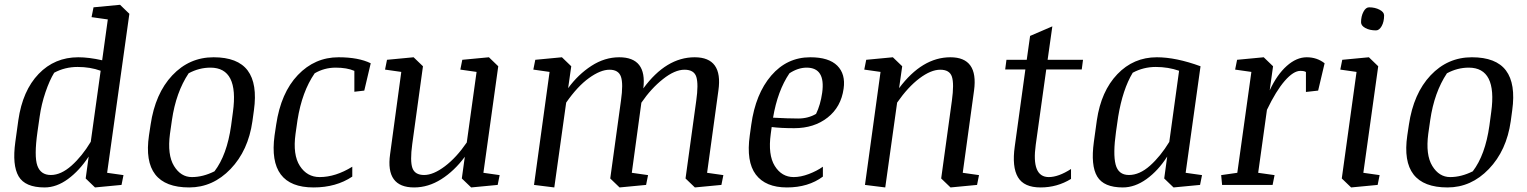

<svg xmlns="http://www.w3.org/2000/svg" viewBox="-20 -783 6467 813"><path d="M364.3 -182.6 406.2 -483.4Q362.3 -499.5 308.6 -499.5Q254.9 -499.5 209.5 -475.1Q189.9 -443.4 172.6 -392.6Q155.3 -341.8 147.9 -289.1L138.7 -225.1Q124 -121.1 138.2 -81.5Q152.3 -42 195.3 -42Q238.3 -42 283 -81.8Q327.6 -121.6 364.3 -182.6ZM311.5 -540.5Q356.4 -540.5 412.6 -527.8L436.5 -700.7L367.7 -710.4L376 -752L488.3 -762.7L527.8 -724.6L433.6 -51.3L502.9 -41.5L494.6 0L382.3 10.7L342.8 -27.3L355.5 -120.1Q316.4 -60.5 267.8 -24.9Q219.2 10.7 168.9 10.7Q86.4 10.7 58.8 -36.4Q31.2 -83.5 44.9 -182.1L57.6 -273.9Q75.7 -399.4 143.6 -470Q211.4 -540.5 311.5 -540.5Z M888.2 -57.6Q940.9 -126.5 958.5 -250.5L966.3 -308.6Q992.2 -496.6 871.1 -496.6Q823.2 -496.6 778.8 -472.7Q725.1 -392.1 708 -274.4L699.7 -216.3Q688 -127.4 716.8 -80.3Q745.6 -33.2 792.5 -33.2Q839.4 -33.2 888.2 -57.6ZM781.2 10.7Q578.6 10.7 610.8 -209.5L617.7 -254.9Q637.2 -387.2 709.5 -463.9Q781.7 -540.5 884.3 -540.5Q986.8 -540.5 1028.8 -484.4Q1070.8 -428.2 1055.2 -315.9L1048.8 -269.5Q1031.2 -145.5 956.3 -67.4Q881.3 10.7 781.2 10.7Z M1480.5 -482.9Q1449.2 -496.6 1401.4 -496.6Q1353.5 -496.6 1312.5 -472.7Q1258.8 -395 1239.7 -274.4L1231.4 -216.3Q1219.2 -127.4 1249.8 -80.3Q1280.3 -33.2 1333.5 -33.2Q1400.9 -33.2 1471.7 -77.1V-35.2Q1403.3 10.7 1307.6 10.7Q1112.8 10.7 1142.6 -209.5L1149.4 -254.9Q1169.4 -390.1 1241.2 -465.3Q1313 -540.5 1413.6 -540.5Q1498 -540.5 1549.8 -515.1L1522.5 -399.4L1480.5 -394.5Z M1733.4 10.7Q1611.8 10.7 1631.8 -129.9L1679.2 -478.5L1610.4 -488.3L1618.7 -529.8L1731.4 -540.5L1771 -502.4L1725.6 -172.9Q1715.8 -101.1 1726.3 -71.5Q1736.8 -42 1775.9 -42Q1814.9 -42 1863.8 -78.9Q1912.6 -115.7 1956.5 -179.7L1998 -478.5L1929.2 -488.3L1937.5 -529.8L2050.3 -540.5L2089.8 -502.4L2026.9 -51.3L2095.7 -41.5L2087.4 0L1975.1 10.7L1935.5 -27.3L1948.2 -119.1Q1903.8 -59.1 1848.6 -24.2Q1793.5 10.7 1733.4 10.7Z M2704.1 -408.7Q2800.8 -540.5 2921.4 -540.5Q3042 -540.5 3022 -399.9L2974.1 -51.3L3043 -41.5L3034.7 0L2922.4 10.7L2882.8 -27.3L2928.2 -356.9Q2938 -425.8 2928.7 -456.8Q2919.4 -487.8 2878.4 -487.8Q2837.4 -487.8 2787.4 -448.2Q2737.3 -408.7 2695.8 -348.1L2655.3 -51.3L2724.1 -41.5L2715.8 0L2603.5 10.7L2564 -27.3L2609.4 -356.9Q2619.6 -428.2 2609.4 -458Q2599.1 -487.8 2561 -487.8Q2522.9 -487.8 2474.1 -452.6Q2425.3 -417.5 2377.4 -348.6L2327.1 10.7L2241.2 0L2307.1 -478.5L2238.3 -488.3L2246.6 -529.8L2359.4 -540.5L2398.9 -502.4L2385.7 -409.7Q2428.2 -467.8 2484.4 -504.2Q2540.5 -540.5 2602.1 -540.5Q2720.2 -540.5 2704.1 -408.7Z M3253.4 -284.7Q3317.4 -281.2 3359.9 -281.2Q3402.3 -281.2 3435.5 -300.8Q3454.1 -338.9 3461.4 -390.1Q3476.1 -496.6 3395.5 -496.6Q3359.4 -496.6 3322.8 -472.7Q3272.5 -398.4 3253.4 -284.7ZM3411.1 -540.5Q3489.7 -540.5 3525.4 -504.9Q3561 -469.2 3552.2 -407.7Q3541.5 -330.1 3484.4 -285.2Q3427.2 -240.2 3342.8 -240.2Q3286.6 -240.2 3247.6 -245.1L3243.7 -216.3Q3231.4 -127.4 3260.7 -80.3Q3290 -33.2 3340.8 -33.2Q3370.6 -33.2 3404.8 -46.1Q3439 -59.1 3464.4 -77.1V-35.2Q3402.8 10.7 3312 10.7Q3221.7 10.7 3180.4 -43.9Q3139.2 -98.6 3154.8 -209.5L3161.1 -254.9Q3179.2 -385.7 3245.8 -463.1Q3312.5 -540.5 3411.1 -540.5Z M3787.1 -409.7Q3884.8 -540.5 4004.4 -540.5Q4123.5 -540.5 4104.5 -399.9L4056.6 -51.3L4125.5 -41.5L4117.2 0L4004.9 10.7L3965.3 -27.3L4010.7 -356.9Q4020.5 -428.7 4010.7 -458.3Q4001 -487.8 3961.4 -487.8Q3921.9 -487.8 3873.3 -451.2Q3824.7 -414.6 3778.8 -348.6L3728.5 10.7L3642.6 0L3708.5 -478.5L3639.6 -488.3L3647.9 -529.8L3760.7 -540.5L3800.3 -502.4Z M4515.1 -25.4Q4456.5 10.7 4386.2 10.7Q4315.9 10.7 4290.3 -32.7Q4264.6 -76.2 4276.9 -163.1L4321.8 -488.8H4236.3L4241.7 -529.8H4327.6L4341.8 -630.9L4436 -671.4L4416 -529.8H4565.9L4560.5 -488.8H4410.2L4365.7 -169.9Q4346.7 -33.2 4420.9 -33.2Q4461.9 -33.2 4515.1 -67.4Z M4972.7 -483.4Q4926.3 -499.5 4874 -499.5Q4821.8 -499.5 4776.4 -475.1Q4733.9 -404.8 4714.8 -289.1L4705.6 -225.1Q4692.4 -131.3 4703.9 -86.7Q4715.3 -42 4760.3 -42Q4805.2 -42 4849.6 -81.5Q4894 -121.1 4931.2 -182.1ZM4734.4 10.7Q4653.8 10.7 4626 -35.6Q4598.1 -82 4611.8 -182.1L4624.5 -273.9Q4642.6 -397 4711.2 -468.8Q4779.8 -540.5 4878.4 -540.5Q4959.5 -540.5 5063.5 -502.4L5000.5 -51.3L5069.8 -41.5L5061.5 0L4949.2 10.7L4909.7 -27.3L4922.4 -120.1Q4884.3 -60.5 4835 -24.9Q4785.6 10.7 4734.4 10.7Z M5588.9 -515.1 5561.5 -399.4 5509.8 -393.6V-478Q5502.9 -482.9 5486.3 -482.9Q5457 -482.9 5420.2 -440.7Q5383.3 -398.4 5344.7 -317.9L5307.6 -51.3L5377 -41.5L5368.7 0H5154.8L5150.9 -41.5L5219.2 -51.3L5278.8 -478.5L5210 -488.3L5218.3 -529.8L5331.1 -540.5L5370.6 -502.4L5356.4 -400.4Q5387.2 -466.8 5428.5 -503.7Q5469.7 -540.5 5513.2 -540.5Q5556.6 -540.5 5588.9 -515.1Z M5743.2 -688.5Q5743.2 -713.9 5753.2 -732.9Q5763.2 -752 5777.3 -752Q5802.2 -752 5821.5 -741.9Q5840.8 -731.9 5840.8 -717.8Q5840.8 -690.9 5830.6 -672.6Q5820.3 -654.3 5806.6 -654.3Q5779.8 -654.3 5761.5 -664.3Q5743.2 -674.3 5743.2 -688.5ZM5663.6 -529.8 5776.4 -540.5 5815.9 -502.4 5752.9 -51.3 5821.8 -41.5 5813.5 0 5701.2 10.7 5661.6 -27.3 5724.1 -478.5 5655.3 -488.3Z M6216.3 -57.6Q6269 -126.5 6286.6 -250.5L6294.4 -308.6Q6320.3 -496.6 6199.2 -496.6Q6151.4 -496.6 6106.9 -472.7Q6053.2 -392.1 6036.1 -274.4L6027.8 -216.3Q6016.1 -127.4 6044.9 -80.3Q6073.7 -33.2 6120.6 -33.2Q6167.5 -33.2 6216.3 -57.6ZM6109.4 10.7Q5906.7 10.7 5939 -209.5L5945.8 -254.9Q5965.3 -387.2 6037.6 -463.9Q6109.9 -540.5 6212.4 -540.5Q6314.9 -540.5 6356.9 -484.4Q6398.9 -428.2 6383.3 -315.9L6377 -269.5Q6359.4 -145.5 6284.4 -67.4Q6209.5 10.7 6109.4 10.7Z"/></svg>

Font: NoticiaText-Italic
Style: Italic
Weight: 400
Italic angle: -8°
Designer: JM Sole
Foundry: JM Sole
Version: Version 1.003